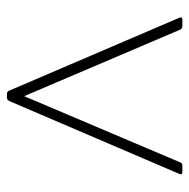

<svg xmlns="http://www.w3.org/2000/svg" viewBox="-16 -530 559 568"><g transform="rotate(90 264.0 -246.5)"><path d="M461 -500 265 -38 68 -500C65 -505 61 -506 57 -506H39C33 -506 30 -503 33 -497L249 7C251 12 255 13 260 13H268C272 13 276 12 279 7L495 -497C498 -504 495 -506 488 -506H472C467 -506 463 -505 461 -500Z"/></g></svg>

Font: LINE Seed JP_OTF Thin
Style: Regular
Weight: 250
Designer: LY Corporation & Fontrix & Fontworks
Version: Version 1.007